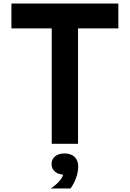

<svg xmlns="http://www.w3.org/2000/svg" viewBox="-20 -820 740 1095"><path d="M275 0V-658H45V-800H655V-658H425V0ZM269 255Q298 236 317 215Q336 194 340 176Q310 174 292 157.5Q274 141 274 116Q274 88 294.5 71.5Q315 55 348 55Q348 55 349 55Q350 55 350 55Q386 56 406 75.5Q426 95 426 130Q426 161 414 194.5Q402 228 382 255Z"/></svg>

Font: Martian Mono SemiBold
Style: Regular
Weight: 600
Monospace: yes
Designer: Roman Shamin
Foundry: Evil Martians
Version: Version 1.000; ttfautohint (v1.8.4.7-5d5b)